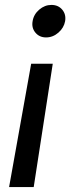

<svg xmlns="http://www.w3.org/2000/svg" viewBox="-20 -574 321 773"><path d="M16.6 179.2 105.5 -317.4H192.4L115.7 179.2ZM165.5 -423.3Q138.7 -423.3 122.6 -442.6Q106.4 -461.9 111.3 -488.8Q115.7 -516.1 137.9 -535.2Q160.2 -554.2 187 -554.2Q214.4 -554.2 230.5 -535.2Q246.6 -516.1 242.2 -488.8Q237.3 -461.9 215.1 -442.6Q192.9 -423.3 165.5 -423.3Z"/></svg>

Font: Inter 16pt
Style: Italic
Weight: 400
Italic angle: -9.3988°
Version: Version 4.001;git-66647c0bb